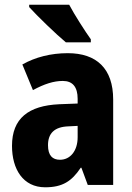

<svg xmlns="http://www.w3.org/2000/svg" viewBox="-20 -786 560 816"><path d="M274 -766H104V-756C135 -721 221 -638 260 -606H366V-619C343 -651 296 -724 274 -766ZM268 -560C196 -560 130 -543 75 -512L120 -403C168 -429 208 -442 247 -442C289 -442 310 -416 310 -366V-346L232 -343C101 -337 31 -283 31 -166C31 -67 78 10 172 10C246 10 285 -16 323 -73H326L353 0H461V-363C461 -495 390 -560 268 -560ZM271 -249 310 -251V-203C310 -144 278 -107 235 -107C203 -107 184 -125 184 -169C184 -218 210 -247 271 -249Z"/></svg>

Font: Noto Sans Sinhala UI Condensed ExtraBold
Style: Regular
Weight: 800
Width: 3
Designer: Jelle Bosma - Monotype Design Team
Foundry: Monotype Imaging Inc.
Version: Version 2.006